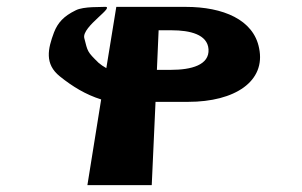

<svg xmlns="http://www.w3.org/2000/svg" viewBox="-20 -540 877 558"><path d="M225 -429C216 -463 322 -524 282 -520C277 -519 223 -522 200 -510C165 -493 148 -474 137 -446C119 -398 109 -354 154 -318C190 -289 229 -265 274 -251L234 -2H421L432 -244H527C663 -244 753 -304 733 -400C717 -483 628 -520 520 -520H318L289 -342C280 -347 273 -352 267 -357C233 -390 235 -390 225 -429ZM436 -337 441 -452H479C532 -452 583 -440 586 -397C589 -351 536 -337 477 -337Z"/></svg>

Font: Hussar Milosc
Style: Bold
Weight: 700
Foundry: Cannot Into Space Fonts
Version: Version 1.02